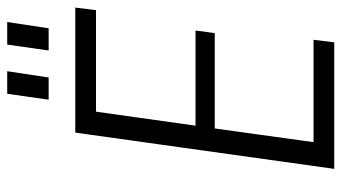

<svg xmlns="http://www.w3.org/2000/svg" viewBox="-222 -702 924 519"><g transform="rotate(-90 239.5 -442.0)"><path d="M100 -56H392L385 0H43L141 -700H479L472 -644H183L204 -689L156 -348L145 -375H417L410 -323H137L156 -350L109 -11ZM307 -884 290 -772H230L246 -884ZM440 -884 423 -772H363L379 -884Z"/></g></svg>

Font: Pathway Extreme SemiCondensed ExtraLight
Style: Italic
Weight: 250
Width: 4
Italic angle: -8°
Version: Version 1.001;gftools[0.9.26]